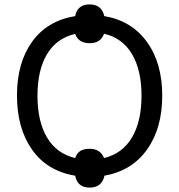

<svg xmlns="http://www.w3.org/2000/svg" viewBox="-20 -792 813 871"><path d="M321 5Q194 -16 125.5 -113Q57 -210 57 -359Q57 -507 125.5 -602.5Q194 -698 321 -719Q331 -772 387 -772Q441 -772 453 -719Q577 -698 646.5 -602Q716 -506 716 -358Q716 -210 647 -113.5Q578 -17 454 5Q442 59 387 59Q331 59 321 5ZM387 -117Q435 -117 452 -75Q535 -95 578.5 -168Q622 -241 622 -358Q622 -474 578.5 -547Q535 -620 452 -639Q437 -596 387 -596Q336 -596 321 -638Q237 -619 193.5 -546.5Q150 -474 150 -358Q150 -241 193.5 -168Q237 -95 321 -75Q329 -98 345 -107.5Q361 -117 387 -117Z"/></svg>

Font: Noto Sans Display
Style: Regular
Weight: 400
Designer: Monotype Design team
Foundry: Monotype Imaging Inc.
Version: Version 1.000